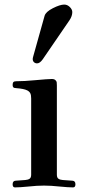

<svg xmlns="http://www.w3.org/2000/svg" viewBox="-20 -813 375 839"><path d="M123 -554.7Q123 -559.1 125 -565.9L174.8 -743.7Q179.7 -761.2 210.9 -777.1Q242.2 -793 260.7 -793Q274.4 -793 285.2 -782.2Q295.9 -771.5 295.9 -760.3Q295.9 -742.7 283.7 -724.6L167 -554.2Q154.3 -536.1 142.1 -536.1Q133.8 -536.1 128.4 -541.3Q123 -546.4 123 -554.7ZM35.2 -7.8Q35.2 -22.9 48.8 -23.4L90.8 -26.4Q102.5 -27.3 109.4 -32Q116.2 -36.6 116.2 -49.8V-382.8Q116.2 -397.9 112.3 -405.5Q108.4 -413.1 99.1 -418Q84.5 -425.3 51.8 -427.7Q44.9 -428.2 42.2 -429Q39.6 -429.7 37.4 -432.6Q35.2 -435.5 35.2 -441.9Q35.2 -450.7 38.6 -454.3Q42 -458 51.3 -458Q86.4 -458 131.3 -462.4Q189.5 -467.8 206.5 -467.8Q216.8 -467.8 221.9 -463.1Q227.1 -458.5 227.8 -453.6Q228.5 -448.7 228.5 -439.9V-49.8Q228.5 -36.6 235.4 -32Q242.2 -27.3 253.9 -26.4L295.9 -23.4Q309.6 -22.9 309.6 -7.8Q309.6 5.9 299.3 5.9Q279.3 5.9 239.3 2Q202.6 -2 172.4 -2Q142.1 -2 105.5 2Q65.4 5.9 45.4 5.9Q35.2 5.9 35.2 -7.8Z"/></svg>

Font: Monomachus
Style: Medium
Weight: 500
Designer: Alexey Kryukov
Version: Version 1.0